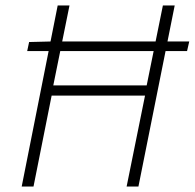

<svg xmlns="http://www.w3.org/2000/svg" viewBox="-20 -679 709 699"><path d="M79 -493 86 -526 166 -528H669L661 -493ZM59 0 190 -659H233L174 -368H514L573 -659H616L484 0H441L508 -331H168L102 0Z"/></svg>

Font: Source Sans 3 ExtraLight Light
Style: Italic
Weight: 300
Italic angle: -11°
Version: Version 3.052;hotconv 1.1.0;makeotfexe 2.6.0